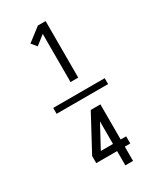

<svg xmlns="http://www.w3.org/2000/svg" viewBox="-249 -934 998 1188"><g transform="rotate(-30 250.0 -340.0)"><path d="M239 -446V-790L174 -739L143 -776L239 -850H294V-446ZM434 -319H66V-361H434ZM275 170V68H126V17L261 -234H330V17H369V68H330V170ZM188 17H275V-144Z"/></g></svg>

Font: iosevka_custom_sans_ss08 Light
Style: Regular
Weight: 300
Designer: Belleve Invis
Foundry: Belleve Invis
Version: Version 10.3.0; ttfautohint (v1.8.3)